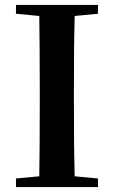

<svg xmlns="http://www.w3.org/2000/svg" viewBox="-20 -762 463 782"><path d="M379 0V-35L284 -44C282 -111 281 -211 281 -346V-395C281 -530 282 -630 284 -697L379 -706V-742H45V-706L140 -697C141 -630 142 -529 142 -395V-346C142 -211 141 -110 140 -44L45 -35V0Z"/></svg>

Font: AllPunType Bold
Style: Regular
Weight: 700
Version: 1.0